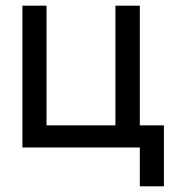

<svg xmlns="http://www.w3.org/2000/svg" viewBox="-20 -520 640 677"><path d="M59 -500V0H473V137H558V-78H473V-500H387V-78H144V-500Z"/></svg>

Font: LT Wave Mono
Style: Regular
Weight: 400
Designer: Daniel Lyons
Version: Version 2.5 (Glyphs App)